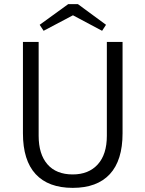

<svg xmlns="http://www.w3.org/2000/svg" viewBox="-20 -903 704 929"><path d="M91 -258V-700H167V-246Q167 -157 209.5 -108Q252 -59 332 -59Q409 -59 453 -107.5Q497 -156 497 -246V-700H573V-258Q573 -127 511.5 -60.5Q450 6 332 6Q214 6 152.5 -60.5Q91 -127 91 -258ZM310 -883H357L493 -783L474 -754L333 -829L191 -754L172 -783Z"/></svg>

Font: Gudea
Style: Regular
Weight: 400
Designer: Agustina Mingote
Foundry: Agustina Mingote
Version: Version 1.002